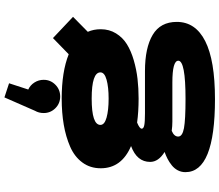

<svg xmlns="http://www.w3.org/2000/svg" viewBox="-83 -735 1016 890"><g transform="rotate(-90 425.0 -290.0)"><path d="M500 -595.5Q500 -564 477.5 -541.5Q455 -519 422.5 -519Q390.5 -519 368.2 -541.5Q346 -564 346 -595.5Q346 -618 356.5 -636L418.5 -777.5L484 -756L455 -667Q475 -658 487.5 -638.5Q500 -619 500 -595.5ZM413 -155.5Q351.5 -155.5 302 -162.5Q273.5 -151 273.5 -141Q273.5 -132.5 289.8 -129.2Q306 -126 344 -126H540.5Q648.5 -126 708.5 -90.2Q768.5 -54.5 768.5 21.5Q768.5 108 679.5 153.2Q590.5 198.5 410.5 198.5Q72 198.5 72 61.5Q72 42.5 80.5 26.2Q89 10 103.8 -1.8Q118.5 -13.5 133.5 -21.2Q148.5 -29 165.5 -35Q119.5 -63.5 119.5 -102Q119.5 -163.5 193 -190.5Q90 -234.5 90 -331Q90 -380 116.8 -416.2Q143.5 -452.5 190 -472.8Q236.5 -493 292 -502.5Q347.5 -512 413 -512Q537 -512 618.5 -479.5L693.5 -552.5L792 -459.5L722.5 -391Q734.5 -364 734.5 -331Q734.5 -291.5 715.2 -260.2Q696 -229 665 -209.8Q634 -190.5 591 -178Q548 -165.5 504.5 -160.5Q461 -155.5 413 -155.5ZM413 -294.5Q466.5 -294.5 500.5 -304Q534.5 -313.5 534.5 -332.5Q534.5 -373 413 -373Q291 -373 291 -332.5Q291 -313.5 325 -304Q359 -294.5 413 -294.5ZM237 28Q237 47.5 276 54.8Q315 62 412 62Q588.5 62 588.5 28.5Q588.5 1 487.5 1H306.5Q285 1 263.5 -2Q237 9 237 28Z"/></g></svg>

Font: League Mono Wide ExtraBold
Style: Regular
Weight: 800
Width: 8
Designer: Tyler Finck
Foundry: The League of Moveable Type / Tyler Finck
Version: Version 2.210